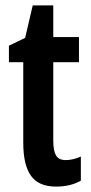

<svg xmlns="http://www.w3.org/2000/svg" viewBox="-20 -680 335 710"><path d="M223 -88Q249 -88 279 -101V-12Q260 -1 237 4.5Q214 10 187 10Q123 10 94.5 -30Q66 -70 66 -152V-450H13V-511L73 -540L101 -660H177V-543H272V-450H177V-159Q177 -123 187 -105.5Q197 -88 223 -88Z"/></svg>

Font: Noto Sans Arabic ExtCond SemBd
Style: Regular
Weight: 600
Width: 2
Designer: Monotype Design Team, Nadine Chahine, Nizar Qandah and Khaled Hosny
Foundry: Monotype Imaging Inc.
Version: Version 2.012; ttfautohint (v1.8.4.7-5d5b)